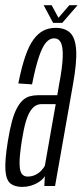

<svg xmlns="http://www.w3.org/2000/svg" viewBox="-29 -711 316 734"><path d="M55.5 3.5Q72.5 3.5 86.8 -0.5Q101 -4.5 112.2 -10.8Q123.5 -17 131.2 -24Q139 -31 142.5 -38L140.5 0H181.5L249.5 -385.5Q265 -471 262.2 -518.2Q259.5 -565.5 239.8 -585Q220 -604.5 183.5 -604.5Q158 -604.5 137.5 -594.2Q117 -584 99.5 -560.5Q82 -537 67.8 -495.8Q53.5 -454.5 41 -392L93.5 -388.5Q107 -456 120 -494.2Q133 -532.5 147 -548.5Q161 -564.5 177.5 -564.5Q195.5 -564.5 203.8 -548Q212 -531.5 210.8 -492.5Q209.5 -453.5 196.5 -385.5L190 -347H116Q99.5 -347 84.5 -342.8Q69.5 -338.5 57.2 -327Q45 -315.5 34.8 -295.8Q24.5 -276 16.2 -245.2Q8 -214.5 1 -171Q-11 -97 -8.2 -59.8Q-5.5 -22.5 11 -9.5Q27.5 3.5 55.5 3.5ZM76 -36Q62.5 -36 54.2 -46.5Q46 -57 45.8 -86.5Q45.5 -116 54.5 -173.5Q61.5 -217.5 69.5 -245Q77.5 -272.5 87.5 -287.2Q97.5 -302 108 -307.5Q118.5 -313 130.5 -313H184L142.5 -77.5Q138 -68.5 128.8 -58.8Q119.5 -49 106.2 -42.5Q93 -36 76 -36ZM174 -623.5H209L267.5 -691H236L194.5 -643L168.5 -691H138Z"/></svg>

Font: Anybody ExtraCondensed Light
Style: Italic
Weight: 300
Width: 2
Italic angle: -10°
Version: Version 1.113;gftools[0.9.25]